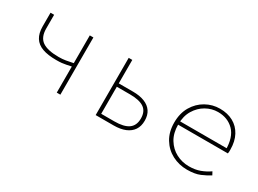

<svg xmlns="http://www.w3.org/2000/svg" viewBox="-32 -934 1864 1389"><g transform="rotate(30 900.0 -239.0)"><path d="M436 0V-218Q412 -213 395 -209.5Q378 -206 360 -204Q342 -202 314 -202Q244 -202 198.5 -218.5Q153 -235 130.5 -271Q108 -307 108 -364V-478H138V-364Q138 -291 181.5 -260.5Q225 -230 318 -230Q350 -230 376.5 -234.5Q403 -239 436 -246V-478H466V0Z M761 0V-478H791V-282H911Q967 -282 1007 -266Q1047 -250 1068 -219Q1089 -188 1089 -142Q1089 -96 1068 -64.5Q1047 -33 1007 -16.5Q967 0 911 0ZM791 -28H901Q980 -28 1018.5 -55.5Q1057 -83 1057 -142Q1057 -201 1018.5 -227.5Q980 -254 901 -254H791Z M1530 12Q1462 12 1405 -18Q1348 -48 1314 -104Q1280 -160 1280 -238Q1280 -316 1313.5 -372.5Q1347 -429 1401.5 -459.5Q1456 -490 1518 -490Q1582 -490 1629.5 -464Q1677 -438 1703.5 -388.5Q1730 -339 1730 -270Q1730 -263 1730 -255Q1730 -247 1728 -238H1290V-266H1720L1702 -250Q1702 -358 1650.5 -410Q1599 -462 1518 -462Q1466 -462 1419 -435.5Q1372 -409 1342 -359.5Q1312 -310 1312 -240Q1312 -168 1342.5 -118Q1373 -68 1422.5 -42Q1472 -16 1530 -16Q1581 -16 1621.5 -31Q1662 -46 1696 -70L1710 -44Q1679 -24 1637 -6Q1595 12 1530 12Z"/></g></svg>

Font: Source Code Pro ExtraLight
Style: Regular
Weight: 200
Monospace: yes
Designer: Paul D. Hunt, Teo Tuominen
Foundry: Adobe
Version: Version 1.026;hotconv 1.1.0;makeotfexe 2.6.0